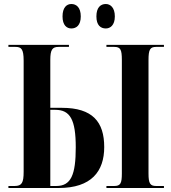

<svg xmlns="http://www.w3.org/2000/svg" viewBox="-20 -938 853 958"><path d="M508 -796C530 -796 553 -812 553 -856C553 -901 530 -918 508 -918C482 -918 461 -901 461 -856C461 -812 482 -796 508 -796ZM336 -796C361 -796 383 -812 383 -856C383 -901 361 -918 336 -918C313 -918 292 -901 292 -856C292 -812 313 -796 336 -796ZM22 0H273C436 0 500 -83 500 -204C500 -330 442 -400 289 -400H231V-639C231 -690 241 -704 272 -704H324V-714H22V-704H57C86 -704 98 -694 98 -635V-81C98 -26 89 -10 53 -10H22ZM511 0H798V-10H759C729 -10 721 -23 721 -72V-639C721 -691 729 -704 759 -704H798V-714H511V-704H550C581 -704 588 -691 588 -639V-72C588 -23 581 -10 550 -10H511ZM261 -10H231V-390H256C330 -390 358 -341 358 -203C358 -65 334 -10 261 -10Z"/></svg>

Font: Noto Serif Display ExtraCondensed
Style: Bold
Weight: 700
Width: 2
Designer: Monotype Design Team
Foundry: Monotype Imaging Inc.
Version: Version 2.009